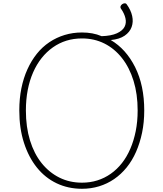

<svg xmlns="http://www.w3.org/2000/svg" viewBox="-20 -1155 1016 1194"><path d="M490 19Q404 19 332.5 -15Q261 -49 209.5 -113Q158 -177 129 -267Q100 -357 100 -468Q100 -542 113 -606Q126 -670 150.5 -724Q175 -778 209 -820.5Q243 -863 287 -892.5Q331 -922 382 -937.5Q433 -953 490 -953Q523 -953 553.5 -947.5Q584 -942 612 -930Q672 -932 707 -948Q742 -964 754.5 -988Q767 -1012 760 -1042Q753 -1072 731 -1103Q727 -1110 730 -1117Q733 -1124 740 -1129Q747 -1134 755 -1134.5Q763 -1135 768 -1128Q794 -1092 802 -1055.5Q810 -1019 798.5 -987Q787 -955 755 -933Q723 -911 669 -906Q764 -850 820.5 -737Q877 -624 877 -468Q877 -394 863.5 -329.5Q850 -265 826 -210.5Q802 -156 767.5 -113.5Q733 -71 690 -41.5Q647 -12 596.5 3.5Q546 19 490 19ZM490 -19Q540 -19 585 -33Q630 -47 669 -74.5Q708 -102 738.5 -141Q769 -180 790.5 -230Q812 -280 824 -339.5Q836 -399 836 -468Q836 -570 810.5 -652.5Q785 -735 738.5 -794Q692 -853 629 -884.5Q566 -916 490 -916Q438 -916 393 -902Q348 -888 309 -860.5Q270 -833 239 -794Q208 -755 186 -705Q164 -655 152.5 -595.5Q141 -536 141 -468Q141 -365 166.5 -282Q192 -199 239 -140.5Q286 -82 349.5 -50.5Q413 -19 490 -19Z"/></svg>

Font: Playwrite US Modern Thin
Style: Regular
Weight: 250
Designer: Veronika Burian, José Scaglione
Foundry: TypeTogether
Version: Version 1.003